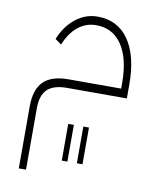

<svg xmlns="http://www.w3.org/2000/svg" viewBox="-81 -472 683 839"><g transform="rotate(10 260.5 -52.5)"><path d="M60 29Q60 -46 95.5 -81.5Q131 -117 207 -117H440V-141Q440 -250 399.5 -310.5Q359 -371 285 -371Q240 -371 204.5 -342.5Q169 -314 148 -261L120 -281Q144 -340 187.5 -374.5Q231 -409 285 -409Q374 -409 423 -338.5Q472 -268 472 -141V-79H207Q147 -79 119.5 -52.5Q92 -26 92 31V304H60ZM239 75H264V238H239ZM306 75H331V238H306Z"/></g></svg>

Font: IBM Plex Sans Arabic ExtraLight
Style: Regular
Weight: 200
Designer: Mike Abbink, Paul van der Laan, Pieter van Rosmalen, Wael Morcos, Khajak Apelian
Foundry: Bold Monday
Version: Version 1.1